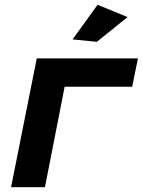

<svg xmlns="http://www.w3.org/2000/svg" viewBox="-20 -779 594 799"><path d="M133 -536H554L530 -418H249L167 0H26ZM383 -605 282 -615 386 -759 511 -708Z"/></svg>

Font: Argentum Sans Medium
Style: Italic
Weight: 500
Italic angle: -11°
Designer: Julieta Ulanovsky (font), Cristiano Sobral (main changes and remaster)
Foundry: Julieta Ulanovsky (font), Cristiano Sobral (main changes and remaster)
Version: Version 2.007;June 15, 2022;FontCreator 14.0.0.2814 64-bit; 